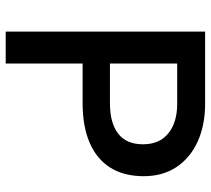

<svg xmlns="http://www.w3.org/2000/svg" viewBox="-53 -687 740 674"><g transform="rotate(90 317.0 -350.0)"><path d="M91 0V-700H344.5Q419 -700 476.2 -674.2Q533.5 -648.5 566 -600.2Q598.5 -552 598.5 -484.5Q598.5 -415 568.5 -367.2Q538.5 -319.5 481.2 -294.8Q424 -270 342 -270H203V0ZM203 -366H343.5Q411.5 -366 449 -394.8Q486.5 -423.5 486.5 -482Q486.5 -540 448 -571Q409.5 -602 344.5 -602H203Z"/></g></svg>

Font: Geologica Roman
Style: Regular
Weight: 400
Designer: Sindre Bremnes, Frode Helland
Foundry: Monokrom Skriftforlag AS
Version: Version 1.010;gftools[0.9.28]